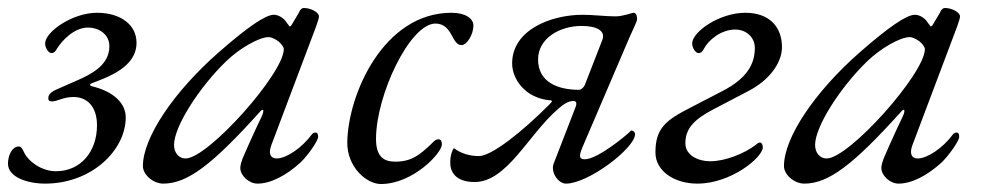

<svg xmlns="http://www.w3.org/2000/svg" viewBox="-54 -446 2481 481"><path d="M59 14C176 14 261 -70 261 -152C261 -185 234 -216 176 -230C171 -231 170 -235 175 -237C216 -253 288 -277 288 -339C288 -384 248 -414 189 -414C127 -414 59 -366 59 -337C59 -327 67 -313 75 -313C82 -313 86 -319 88 -323C101 -344 131 -377 167 -377C191 -377 220 -362 220 -330C220 -283 175 -260 138 -244L97 -226C78 -218 67 -212 67 -200C67 -193 71 -192 77 -192C89 -192 105 -203 130 -203C166 -203 189 -177 189 -132C189 -66 148 -17 86 -17C50 -17 17 -42 7 -63C1 -76 -2 -79 -7 -79C-23 -79 -34 -58 -34 -36C-34 -2 15 14 59 14Z M355 14C415 14 477 -32 599 -168C601 -170 603 -171 604 -171C607 -171 606 -163 601 -153C583 -116 551 -44 552 -44C552 -44 553 -45 554 -48C550 -40 548 -31 548 -25C548 -6 570 14 591 14C623 14 662 -5 700 -40C720 -60 743 -94 743 -103C743 -111 741 -114 736 -114C733 -114 729 -112 727 -109C702 -75 663 -49 639 -49C623 -49 618 -62 626 -83L738 -380C743 -394 745 -401 745 -405C745 -415 725 -426 707 -426C703 -426 699 -423 695 -416C696 -417 697 -418 697 -418C697 -418 692 -410 678 -386C676 -382 674 -380 672 -380C671 -380 678 -371 660 -395C653 -403 642 -409 632 -409C611 -409 566 -378 494 -315C381 -216 304 -101 304 -30C304 -8 330 14 355 14ZM411 -49C394 -49 382 -63 382 -83C382 -129 445 -227 512 -292C546 -325 595 -353 619 -353C626 -353 636 -348 644 -342C651 -336 657 -328 657 -323C657 -262 467 -49 411 -49Z M900 15C981 15 1053 -63 1053 -84C1053 -91 1051 -97 1045 -97C1037 -97 1034 -93 1025 -84C999 -60 979 -41 936 -41C907 -41 888 -54 888 -98C888 -208 973 -387 1037 -387C1059 -387 1070 -372 1078 -357C1085 -344 1091 -333 1102 -333C1116 -333 1132 -360 1132 -382C1132 -399 1113 -414 1077 -414C907 -414 818 -210 816 -90C815 -28 864 15 900 15Z M1364 14C1420 14 1537 -75 1537 -110C1537 -115 1532 -119 1528 -119C1526 -119 1525 -117 1524 -116C1514 -106 1443 -47 1411 -47C1399 -47 1394 -52 1406 -79L1522 -350C1535 -380 1542 -392 1542 -398C1542 -406 1540 -414 1533 -414C1529 -414 1507 -405 1488 -405C1464 -405 1431 -409 1406 -409C1326 -409 1229 -371 1229 -287C1229 -250 1259 -202 1321 -195C1332 -195 1329 -191 1325 -187C1254 -115 1177 -55 1146 -55C1124 -55 1101 -61 1083 -75C1078 -68 1074 -55 1074 -41C1073 -17 1086 10 1135 10C1216 10 1269 -108 1344 -173C1358 -185 1369 -193 1383 -193C1389 -193 1392 -188 1388 -178L1333 -36C1325 -15 1344 14 1364 14ZM1397 -221C1342 -221 1294 -241 1294 -297C1294 -350 1348 -381 1403 -381C1439 -381 1464 -370 1455 -346L1411 -233C1408 -226 1401 -221 1397 -221Z M1693 14C1778 14 1857 -52 1857 -77C1857 -83 1854 -89 1850 -89C1845 -89 1842 -85 1838 -82C1811 -62 1764 -42 1725 -42C1695 -42 1663 -57 1663 -87C1663 -124 1685 -147 1733 -172L1821 -218C1873 -245 1905 -288 1905 -328C1905 -378 1874 -414 1813 -414C1748 -414 1680 -366 1680 -337C1680 -327 1688 -313 1696 -313C1703 -313 1707 -319 1709 -323C1720 -345 1752 -372 1788 -372C1815 -372 1837 -353 1837 -326C1837 -286 1818 -250 1756 -218L1677 -177C1614 -145 1588 -125 1588 -64C1588 -17 1636 14 1693 14Z M1961 14C2021 14 2083 -32 2205 -168C2207 -170 2209 -171 2210 -171C2213 -171 2212 -163 2207 -153C2189 -116 2157 -44 2158 -44C2158 -44 2159 -45 2160 -48C2156 -40 2154 -31 2154 -25C2154 -6 2176 14 2197 14C2229 14 2268 -5 2306 -40C2326 -60 2349 -94 2349 -103C2349 -111 2347 -114 2342 -114C2339 -114 2335 -112 2333 -109C2308 -75 2269 -49 2245 -49C2229 -49 2224 -62 2232 -83L2344 -380C2349 -394 2351 -401 2351 -405C2351 -415 2331 -426 2313 -426C2309 -426 2305 -423 2301 -416C2302 -417 2303 -418 2303 -418C2303 -418 2298 -410 2284 -386C2282 -382 2280 -380 2278 -380C2277 -380 2284 -371 2266 -395C2259 -403 2248 -409 2238 -409C2217 -409 2172 -378 2100 -315C1987 -216 1910 -101 1910 -30C1910 -8 1936 14 1961 14ZM2017 -49C2000 -49 1988 -63 1988 -83C1988 -129 2051 -227 2118 -292C2152 -325 2201 -353 2225 -353C2232 -353 2242 -348 2250 -342C2257 -336 2263 -328 2263 -323C2263 -262 2073 -49 2017 -49Z"/></svg>

Font: EB Garamond
Style: Italic
Weight: 400
Italic angle: -17.2°
Designer: Georg Duffner and Octavio Pardo
Foundry: Georg Duffner
Version: Version 1.000;PS 001.000;hotconv 1.0.88;makeotf.lib2.5.64775